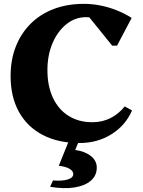

<svg xmlns="http://www.w3.org/2000/svg" viewBox="-20 -726 740 996"><path d="M392 16Q282 16 201.5 -26Q121 -68 78 -146Q35 -224 35 -331Q35 -416 62 -484.5Q89 -553 139 -603Q189 -653 259 -679.5Q329 -706 415 -706Q458 -706 501 -697.5Q544 -689 585.5 -672.5Q627 -656 663 -633L587 -489H562L420 -665H545V-567Q507 -637 427 -637Q370 -637 324.5 -600.5Q279 -564 252.5 -502Q226 -440 226 -362Q226 -280 254.5 -219Q283 -158 335.5 -125Q388 -92 459 -92Q510 -92 552.5 -113Q595 -134 627 -174L665 -153Q631 -75 558 -29.5Q485 16 392 16ZM240 243 255 210Q303 214 331.5 205Q360 196 360 177Q360 161 340.5 149.5Q321 138 285 134L343 -10H396L370 52Q421 59 451.5 83.5Q482 108 482 143Q482 185 451 211.5Q420 238 365.5 246.5Q311 255 240 243Z"/></svg>

Font: Platypi Light
Style: Bold
Weight: 700
Version: Version 1.200